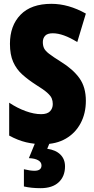

<svg xmlns="http://www.w3.org/2000/svg" viewBox="-20 -744 494 1004"><path d="M429 -217Q429 -151 401.5 -99.5Q374 -48 324 -19Q274 10 205 10Q159 10 116.5 0Q74 -10 28 -35V-207Q70 -179 114 -163Q158 -147 195 -147Q227 -147 241.5 -162Q256 -177 256 -200Q256 -216 250.5 -229.5Q245 -243 226.5 -259.5Q208 -276 169 -300Q127 -327 96.5 -354.5Q66 -382 49 -420Q32 -458 32 -515Q32 -610 87.5 -667Q143 -724 249 -724Q338 -724 429 -673L384 -524Q310 -570 256 -570Q228 -570 216 -557Q204 -544 204 -524Q204 -505 210.5 -491.5Q217 -478 237 -462.5Q257 -447 297 -422Q362 -382 395.5 -335Q429 -288 429 -217ZM320 126Q320 178 287 209Q254 240 192 240Q143 240 105 231V141Q122 145 135.5 147Q149 149 160 149Q197 149 197 121Q197 104 179.5 94Q162 84 131 83L165 0H241L227 34Q271 40 295.5 64Q320 88 320 126Z"/></svg>

Font: Noto Sans Kannada ExtraCondensed Black
Style: Regular
Weight: 900
Width: 2
Designer: Jelle Bosma - Monotype Design Team
Foundry: Monotype Imaging Inc.
Version: Version 2.005; ttfautohint (v1.8.4.7-5d5b)